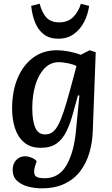

<svg xmlns="http://www.w3.org/2000/svg" viewBox="-20 -797 611 1047"><path d="M413 -276 405 -277 380 -186Q364 -125 342.5 -81Q321 -37 288 -14Q255 9 202 9Q146 9 111.5 -20.5Q77 -50 61.5 -98.5Q46 -147 46 -205Q46 -299 76 -370.5Q106 -442 160.5 -482.5Q215 -523 290 -523Q319 -523 354.5 -516.5Q390 -510 420 -498L469 -523L502 -512L486 -84Q484 -22 468 34Q452 90 419 134.5Q386 179 333.5 204.5Q281 230 206 230Q168 230 131.5 220Q95 210 72 188Q49 166 49 130Q49 96 68.5 75.5Q88 55 117 55Q133 55 151.5 62.5Q170 70 180 82L171 110Q162 138 169.5 156.5Q177 175 223 175Q301 175 342 105Q383 35 394 -82ZM226 -64Q248 -64 264.5 -75Q281 -86 296 -113Q311 -140 327.5 -189.5Q344 -239 365 -317L397 -437Q380 -446 351 -452Q322 -458 301 -458Q255 -458 222.5 -424Q190 -390 173 -333.5Q156 -277 156 -207Q156 -139 172 -101.5Q188 -64 226 -64ZM298 -586Q249 -586 218 -610.5Q187 -635 171 -675.5Q155 -716 150 -765L196 -777Q210 -725 234.5 -700Q259 -675 303 -675Q349 -675 378 -703Q407 -731 421 -776L466 -765Q460 -720 439.5 -679Q419 -638 383.5 -612Q348 -586 298 -586Z"/></svg>

Font: Literata 12pt Medium
Style: Italic
Weight: 500
Italic angle: -2°
Designer: Latin by Veronika Burian and Jose Scaglione. Greek by Irene Vlachou. Cyrillic by Vera Evstafieva
Foundry: TypeTogether
Version: Version 3.002